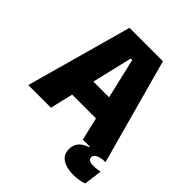

<svg xmlns="http://www.w3.org/2000/svg" viewBox="-223 -776 1095 1095"><g transform="rotate(45 324.0 -229.0)"><path d="M7.5 0 185 -639H454.5L630 0H447.5L325.5 -520.5H314L190 0ZM175 -138.5V-276.5H461.5V-138.5ZM551.5 181Q496 181 462.8 159.5Q429.5 138 429.5 94V93.5Q429.5 58.5 449.8 37Q470 15.5 504.5 4.5V-5L608.5 -2.5L613.5 -0.5Q583 3 567.5 12.8Q552 22.5 552 37Q552 51.5 563.2 57.5Q574.5 63.5 596 63.5Q610 63.5 623 61.8Q636 60 648.5 57L634 167Q615.5 174 595.2 177.5Q575 181 551.5 181Z"/></g></svg>

Font: Anek Latin ExtraBold
Style: Regular
Weight: 800
Designer: Yesha Goshar
Foundry: Ek Type
Version: Version 1.003